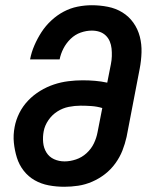

<svg xmlns="http://www.w3.org/2000/svg" viewBox="-20 -702 590 734"><path d="M226 12Q195 12 166 6.5Q137 1 112.5 -13Q88 -27 70.5 -49.5Q53 -72 44.5 -99.5Q36 -127 33 -156.5Q30 -186 36 -217Q41 -244 54 -270Q67 -296 87.5 -317.5Q108 -339 133.5 -354.5Q159 -370 186 -379Q213 -388 241 -391.5Q269 -395 296 -395Q320 -395 343.5 -393Q367 -391 390 -386L404 -457Q407 -472 407.5 -487Q408 -502 406.5 -516.5Q405 -531 399.5 -544Q394 -557 384 -566.5Q374 -576 360.5 -580.5Q347 -585 331 -585Q310 -585 288.5 -577.5Q267 -570 250 -553.5Q233 -537 222.5 -516.5Q212 -496 208 -475H95Q100 -502 111.5 -528.5Q123 -555 138.5 -579Q154 -603 176 -623.5Q198 -644 223.5 -657.5Q249 -671 276.5 -676.5Q304 -682 331 -682Q362 -682 392.5 -676Q423 -670 448 -654.5Q473 -639 490 -615Q507 -591 514.5 -562Q522 -533 521 -501.5Q520 -470 514 -439L464 -179Q458 -152 448 -126.5Q438 -101 421 -77.5Q404 -54 381.5 -36.5Q359 -19 332.5 -7.5Q306 4 279 8Q252 12 226 12ZM227 -85Q248 -85 270.5 -92.5Q293 -100 311 -116.5Q329 -133 339 -154Q349 -175 353 -197L371 -289Q351 -295 330 -296.5Q309 -298 288 -298Q266 -298 243 -293.5Q220 -289 199.5 -276Q179 -263 165 -242.5Q151 -222 147 -200Q143 -179 145 -157.5Q147 -136 157.5 -119Q168 -102 186.5 -93.5Q205 -85 227 -85Z"/></svg>

Font: Lode Term
Style: Bold Italic
Weight: 700
Italic angle: -11°
Monospace: yes
Designer: Belleve Invis
Foundry: Belleve Invis
Version: Version 29.2.0